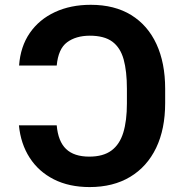

<svg xmlns="http://www.w3.org/2000/svg" viewBox="-20 -757 755 787"><path d="M57.6 -243.2H212.5Q218.2 -177.4 250.9 -146.2Q283.6 -115 345.9 -115Q403 -115 436.8 -140Q470.6 -165 485.4 -213.6Q500.2 -262.2 500.2 -333V-393Q500.2 -464.8 486.9 -513.3Q473.5 -561.7 440.5 -586.2Q407.4 -610.7 347.9 -610.7Q291.2 -610.5 255 -583.7Q218.8 -556.9 212.5 -488.3H58.2Q63.8 -566.3 102.2 -621.9Q140.7 -677.5 205.1 -707.4Q269.4 -737.3 352 -737.3Q449.4 -737.3 517.5 -695.5Q585.6 -653.6 621.3 -576.4Q657 -499.2 657 -393V-334.6Q657 -227.9 620 -150.8Q582.9 -73.7 513.5 -32Q444 9.8 347.3 9.8Q263.5 9.8 200.9 -21.8Q138.4 -53.4 101.6 -110.5Q64.8 -167.7 57.6 -243.2Z"/></svg>

Font: Inter Tight
Style: Regular
Weight: 400
Designer: Rasmus Andersson
Foundry: rsms
Version: Version 3.002